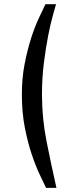

<svg xmlns="http://www.w3.org/2000/svg" viewBox="-20 -700 336 922"><path d="M201.2 202.1Q190.4 179.7 170.9 138.7Q151.4 97.7 132.3 41Q113.3 -15.6 99.1 -87.9Q85 -160.2 85 -246.1Q85 -324.2 98.1 -392.1Q111.3 -460 128.9 -515.1Q146.5 -570.3 166 -611.8Q185.5 -653.3 198.2 -679.7H249Q245.1 -665 233.9 -626Q222.7 -586.9 211.4 -529.3Q200.2 -471.7 190.9 -399.4Q181.6 -327.1 181.6 -246.1Q181.6 -131.8 203.6 -21Q225.6 89.8 251 202.1Z"/></svg>

Font: Padauk Grand Pro
Style: Regular
Weight: 400
Designer: Debbi Hosken
Foundry: SIL
Version: Version 2.8.2